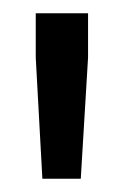

<svg xmlns="http://www.w3.org/2000/svg" viewBox="-20 -708 187 290"><path d="M44 -438 34 -621V-688H113V-621L102 -438Z"/></svg>

Font: Saira UltraCondensed SemiBold
Style: Regular
Weight: 600
Width: 1
Designer: Hector Gatti with collaboration of the Omnibus-Type team
Foundry: Omnibus-Type
Version: Version 1.101